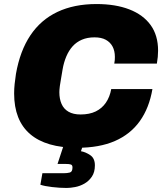

<svg xmlns="http://www.w3.org/2000/svg" viewBox="-20 -720 818 951"><path d="M363 12Q208 12 129 -56Q50 -124 50 -257Q50 -280 52.5 -304Q55 -328 59 -354Q79 -468 130.5 -545Q182 -622 264.5 -661Q347 -700 458 -700Q552 -700 620.5 -673.5Q689 -647 726 -596Q763 -545 763 -469Q763 -454 761.5 -438Q760 -422 757 -405H546Q548 -414 548.5 -422.5Q549 -431 549 -438Q549 -468 537.5 -489.5Q526 -511 504 -523Q482 -535 448 -535Q413 -535 386 -523.5Q359 -512 340 -491Q321 -470 308.5 -440.5Q296 -411 290 -376Q285 -345 281.5 -325.5Q278 -306 276.5 -294.5Q275 -283 274.5 -276Q274 -269 274 -263Q274 -230 285 -205Q296 -180 319.5 -166.5Q343 -153 379 -153Q423 -153 454 -168Q485 -183 504.5 -211.5Q524 -240 531 -279H735Q719 -185 672.5 -120Q626 -55 549 -21.5Q472 12 363 12ZM310 211Q276 211 238 206.5Q200 202 180 195L190 138H295Q313 138 326 134.5Q339 131 339 109Q339 98 331.5 95Q324 92 305 92H265L308 -39H404L381 29Q404 33 427 48.5Q450 64 450 99Q450 133 435 155Q420 177 398 189.5Q376 202 352 206.5Q328 211 310 211Z"/></svg>

Font: Archivo SemiBold Black
Style: Italic
Weight: 900
Italic angle: -10°
Version: Version 2.001